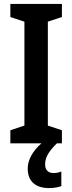

<svg xmlns="http://www.w3.org/2000/svg" viewBox="-20 -734 370 983"><path d="M211 108C211 73 227 44 271 0H297V-67L225 -91V-623L297 -647V-714H33V-647L105 -623V-91L33 -67V0H192C147 39 122 85 122 129C122 193 160 229 232 229C259 229 279 224 294 219V144C284 148 272 152 254 152C227 152 211 136 211 108Z"/></svg>

Font: Noto Sans Khmer Condensed SemiBold
Style: Regular
Weight: 600
Width: 3
Designer: Danh Hong and the Monotype Design Team
Foundry: Monotype Imaging Inc.
Version: Version 2.004